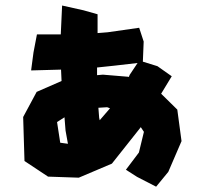

<svg xmlns="http://www.w3.org/2000/svg" viewBox="-20 -621 759 708"><path d="M209 -600.6 204.1 -494.1H116.2L103.5 -427.7L94.7 -361.3L205.1 -364.3L207 -322.3L115.2 -282.2L65.4 -189.5L70.3 -27.3L157.2 30.3L270.5 34.2L392.6 -17.6L497.1 -149.4L499 -152.3L510.7 -134.8L492.2 -58.6L444.3 4.9L485.4 31.2L555.7 67.4L600.6 12.7L649.4 -100.6L633.8 -216.8L574.2 -275.4L613.3 -339.8L560.5 -377L506.8 -393.6L509.8 -467.8L493.2 -518.6L377 -502L339.8 -499V-568.4L288.1 -583ZM385.7 -221.7 347.7 -177.7 345.7 -186.5 342.8 -223.6 375 -225.6ZM455.1 -336.9 453.1 -337.9 359.4 -345.7 337.9 -343.8V-372.1L402.3 -378.9L487.3 -388.7L458 -344.7ZM217.8 -188.5 221.7 -139.6 230.5 -90.8 202.1 -94.7 190.4 -170.9Z"/></svg>

Font: MaokenAssortedSans-Lite
Style: Lite
Weight: 400
Version: Version 1.400